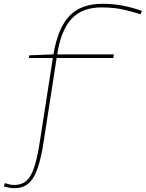

<svg xmlns="http://www.w3.org/2000/svg" viewBox="-94 -770 766 1010"><path d="M-18 220Q-44 220 -74 210L-68 193Q-41 203 -19 203Q19 203 43.5 182.5Q68 162 84.5 114Q101 66 114 -15L184 -465H58L60 -479L187 -484Q211 -624 272 -687Q333 -750 445 -750Q497 -750 545.5 -741.5Q594 -733 652 -713L646 -695Q610 -706 579 -714Q548 -722 515 -726.5Q482 -731 440 -731Q337 -731 281.5 -670Q226 -609 207 -484H505L502 -465H204L136 -27Q122 65 102.5 119Q83 173 54 196.5Q25 220 -18 220Z"/></svg>

Font: Georama Extra Expanded Thin
Style: Italic
Weight: 100
Width: 8
Italic angle: -9°
Designer: Jean-Baptiste Levee
Foundry: Production Type
Version: Version 1.000